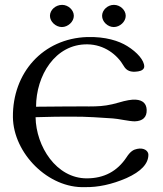

<svg xmlns="http://www.w3.org/2000/svg" viewBox="-20 -762 671 788"><path d="M496 -697C496 -721 473 -742 448 -742H447C422 -742 399 -721 399 -697C399 -673 422 -651 447 -651C472 -651 496 -673 496 -697ZM283 -697C283 -721 260 -742 235 -742C208 -742 185 -721 185 -697C185 -673 209 -651 234 -651C259 -651 283 -673 283 -697ZM329 6C382 7 439 -5 499 -31C559 -58 589 -90 589 -127C589 -142 572 -157 543 -151C528 -148 515 -141 499 -116C461 -59 407 -30 336 -30C211 -30 128 -161 126 -281L210 -283C323 -283 307 -285 443 -276C464 -275 510 -264 533 -264C566 -265 583 -281 582 -311C581 -337 566 -351 537 -353C520 -354 497 -350 467 -341C392 -319 359 -327 247 -325L128 -324C128 -451 206 -582 339 -580C408 -579 461 -538 488 -491C499 -472 516 -464 547 -469C561 -471 572 -478 572 -489C572 -514 544 -547 502 -573C468 -594 414 -612 338 -610C156 -604 31 -463 33 -281C35 -133 178 12 329 6Z"/></svg>

Font: GFS Ignacio
Style: Regular
Weight: 400
Designer: George D. Matthiopoulos
Foundry: George D. Matthiopoulos
Version: Version 1.000